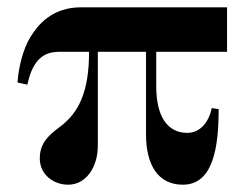

<svg xmlns="http://www.w3.org/2000/svg" viewBox="-20 -494 680 526"><path d="M28 -268 55 -262C68 -323 94 -352 141 -352H224C224 -243 196 -186 146 -148C114 -124 89 -103 89 -60C89 -17 125 12 167 12C215 12 248 -35 248 -95V-352H380V-126C380 -45 411 12 481 12C565 12 579 -93 579 -195L560 -198C553 -162 530 -130 493 -130C438 -130 408 -176 408 -258V-352H602V-474H202C122 -474 83 -425 63 -392C43 -359 31 -311 28 -268Z"/></svg>

Font: Old Standard
Style: Bold
Weight: 700
Designer: Alexey Kryukov <alexios@thessalonica.org.ru>
Version: Version 2.0.2